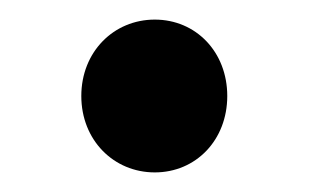

<svg xmlns="http://www.w3.org/2000/svg" viewBox="-20 -419 315 196"><path d="M63 -321C63 -276 96 -243 138 -243C180 -243 212 -276 212 -321C212 -366 180 -399 138 -399C96 -399 63 -366 63 -321Z"/></svg>

Font: DAIFUKU Sans Semibold
Style: Regular
Weight: 600
Designer: Original font ‘Source Sans 3’ : Paul D. Hunt
Foundry: Daifuku
Version: Version 1.000